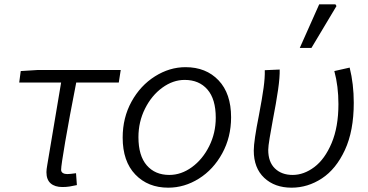

<svg xmlns="http://www.w3.org/2000/svg" viewBox="-20 -856 1706 889"><path d="M195 -59Q195 -71 199 -93L263 -474H69L76 -527L156 -532H539L530 -474H333Q301 -311 282 -200Q263 -89 263 -70Q263 -60 271 -55Q279 -50 291 -50Q304 -50 332 -54L336 1Q318 5 302.5 7.5Q287 10 269 10Q234 10 214.5 -7Q195 -24 195 -59Z M548 -219Q548 -311 589 -385.5Q630 -460 697.5 -502.5Q765 -545 839 -545Q934 -545 992 -484Q1050 -423 1050 -313Q1050 -221 1009 -146Q968 -71 901 -29Q834 13 759 13Q665 13 606.5 -48Q548 -109 548 -219ZM979 -311Q979 -397 940.5 -441.5Q902 -486 835 -486Q781 -486 731.5 -450Q682 -414 651.5 -353Q621 -292 621 -221Q621 -135 659.5 -90.5Q698 -46 764 -46Q819 -46 868.5 -82Q918 -118 948.5 -179Q979 -240 979 -311Z M1155 -159Q1155 -203 1179 -323Q1194 -402 1200.5 -449.5Q1207 -497 1206 -531L1275 -534Q1276 -499 1267.5 -440Q1259 -381 1243 -299Q1235 -256 1228.5 -217Q1222 -178 1222 -162Q1222 -106 1253 -76Q1284 -46 1335 -46Q1387 -46 1435.5 -82.5Q1484 -119 1515.5 -193.5Q1547 -268 1547 -374Q1547 -457 1528 -527L1599 -543Q1618 -467 1618 -380Q1618 -250 1577 -161.5Q1536 -73 1470.5 -30Q1405 13 1330 13Q1252 13 1203.5 -32.5Q1155 -78 1155 -159ZM1458 -836H1533L1538 -828L1422 -634H1368Z"/></svg>

Font: Nebula Sans Book
Style: Regular
Weight: 400
Italic angle: -9°
Designer: Paul D. Hunt for Adobe (as Source Sans)
Foundry: Nebula Entertainment & Broadcasting LLC
Version: Version 1.010